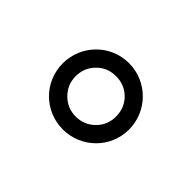

<svg xmlns="http://www.w3.org/2000/svg" viewBox="-59 -497 525 525"><g transform="rotate(45 203.5 -234.0)"><path d="M75.7 -233.4C75.7 -162.1 132.3 -105.5 203.6 -105.5C274.4 -105.5 332 -162.1 332 -233.4C332 -304.2 274.4 -361.8 203.6 -361.8C132.3 -361.8 75.7 -304.2 75.7 -233.4ZM125.5 -233.4C125.5 -255.4 133.3 -273.9 148.4 -289.1C163.6 -304.2 181.6 -311.5 203.6 -311.5C225.6 -311.5 244.1 -304.2 259.3 -289.1C274.4 -273.9 281.7 -255.4 281.7 -233.4C281.7 -211.4 274.4 -193.4 259.3 -178.2C244.1 -163.1 225.6 -155.3 203.6 -155.3C181.6 -155.3 163.6 -163.1 148.4 -178.2C133.3 -193.4 125.5 -211.4 125.5 -233.4Z"/></g></svg>

Font: Vazirmatn ExtraLight
Style: Regular
Weight: 200
Designer: Saber Rastikerdar
Foundry: Saber Rastikerdar
Version: Version 33.003